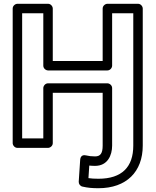

<svg xmlns="http://www.w3.org/2000/svg" viewBox="-20 -756 826 1014"><path d="M482.3 120C548 120 572.2 64.5 572.2 13V-291C572.2 -306.1 557.9 -316 547.2 -316H233.7C218.6 -316 208.7 -301.7 208.7 -291V-25H97V-686H208.7V-409C208.7 -393.9 223 -384 233.7 -384H547.2C562.3 -384 572.2 -398.3 572.2 -409V-686H683.9V13C683.9 125.1 624.6 188 499.9 188C477.9 188 462.5 187 447.1 184.7L451.5 118.4C462.2 119.6 471.3 120 482.3 120ZM482.3 70C463.2 70 448.5 68.2 434.4 64.7C408.1 58.2 403.9 80.1 403.5 87.3L395.8 203.3C395 214.8 403 226.6 415.2 229.4C444.2 236 467.2 238 499.9 238C648.2 238 733.9 150.6 733.9 13V-711C733.9 -721.7 724 -736 708.9 -736H547.2C536.5 -736 522.2 -726.1 522.2 -711V-434H258.7V-711C258.7 -721.7 248.8 -736 233.7 -736H72C61.3 -736 47 -726.1 47 -711V0C47 10.7 56.9 25 72 25H233.7C244.4 25 258.7 15.1 258.7 0V-266H522.2V13C522.2 53.9 510.2 70 482.3 70Z"/></svg>

Font: Asimov
Style: WidOu
Weight: 500
Designer: Google
Version: Version 2.000980; 2014